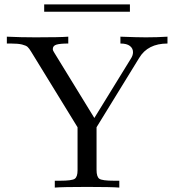

<svg xmlns="http://www.w3.org/2000/svg" viewBox="-20 -849 790 869"><path d="M180 -796V-829H568V-796ZM11 -652V-683Q74 -680 141 -680Q253 -680 289 -683V-652Q252 -652 235.5 -647Q219 -642 219 -627Q219 -620 226 -610L407 -315L572 -583Q582 -598 582 -613Q582 -630 568 -641Q554 -652 525 -652V-683Q603 -680 640 -680Q692 -680 738 -683V-652Q649 -652 610 -587L417 -273V-80Q417 -49 429.5 -40Q442 -31 497 -31H520V0Q484 -3 374 -3Q264 -3 228 0V-31H252Q306 -31 318.5 -40Q331 -49 331 -78V-273L121 -615Q112 -630 105 -636.5Q98 -643 80 -647.5Q62 -652 29 -652Z"/></svg>

Font: CMU Serif
Style: Roman
Weight: 500
Version: Version 0.7.0